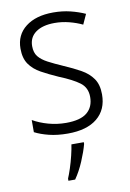

<svg xmlns="http://www.w3.org/2000/svg" viewBox="-86 -595 589 870"><g transform="rotate(-10 208.0 -160.5)"><path d="M375 -138Q375 -68 327.5 -29Q280 10 192 10Q144 10 106 0.5Q68 -9 41 -23V-79Q72 -61 111.5 -50Q151 -39 193 -39Q259 -39 289.5 -64.5Q320 -90 320 -136Q320 -179 288.5 -202.5Q257 -226 195 -251Q152 -270 118.5 -288.5Q85 -307 66 -334.5Q47 -362 47 -406Q47 -469 94 -505.5Q141 -542 221 -542Q263 -542 299.5 -533Q336 -524 367 -510L346 -464Q319 -477 286 -485.5Q253 -494 219 -494Q164 -494 132.5 -471.5Q101 -449 101 -408Q101 -378 115.5 -360Q130 -342 157.5 -327.5Q185 -313 226 -295Q268 -277 302 -258Q336 -239 355.5 -211Q375 -183 375 -138ZM256 69Q247 103 229 145.5Q211 188 188 221H157V211Q164 195 173 167.5Q182 140 189 111Q196 82 199 61H256Z"/></g></svg>

Font: Noto Sans Khmer UI SemiCondensed Light
Style: Regular
Weight: 300
Width: 4
Designer: Danh Hong and the Monotype Design Team
Foundry: Monotype Imaging Inc.
Version: Version 2.002; ttfautohint (v1.8.4.7-5d5b)